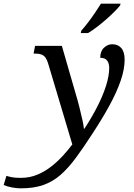

<svg xmlns="http://www.w3.org/2000/svg" viewBox="-182 -786 730 1046"><path d="M-68 240Q-93 240 -118 235Q-143 230 -162 222L-147 172Q-135 176 -117.5 179.5Q-100 183 -69 183Q-20 183 21.5 165.5Q63 148 98 120.5Q133 93 161.5 61.5Q190 30 212 1L80 -441Q74 -461 65.5 -472.5Q57 -484 44 -489Q31 -494 11 -494H1L9 -536H155L233 -266Q241 -240 250 -204Q259 -168 266.5 -135Q274 -102 275 -85H278Q316 -143 346.5 -202Q377 -261 395 -316.5Q413 -372 413 -417Q413 -431 408.5 -443.5Q404 -456 393.5 -463.5Q383 -471 364 -471Q364 -507 384.5 -526Q405 -545 429 -545Q461 -545 479 -524Q497 -503 497 -461Q497 -409 475.5 -346.5Q454 -284 414.5 -211.5Q375 -139 321 -57Q272 19 230.5 75Q189 131 147 167.5Q105 204 53.5 222Q2 240 -68 240ZM258 -606 261 -619Q279 -639 298 -664Q317 -689 335 -715.5Q353 -742 368 -766H475L472 -756Q460 -741 440 -721Q420 -701 395.5 -679.5Q371 -658 346 -639Q321 -620 298 -606Z"/></svg>

Font: Noto Serif
Style: Italic
Weight: 400
Italic angle: -12°
Designer: Monotype Design Team
Foundry: Monotype Imaging Inc.
Version: Version 2.013